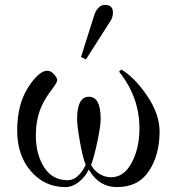

<svg xmlns="http://www.w3.org/2000/svg" viewBox="-20 -750 720 782"><path d="M408 -730Q440 -730 440 -699Q440 -688 437 -679Q434 -670 429 -663Q424 -656 418 -646L330 -508L310 -518L360 -676Q365 -693 369.5 -702.5Q374 -712 384 -721Q394 -730 408 -730ZM246 12Q162 12 106 -52.5Q50 -117 50 -218Q50 -324 94 -393Q138 -462 173 -462Q187 -462 200 -447.5Q213 -433 213 -423Q213 -414 190.5 -384.5Q168 -355 154 -327Q126 -272 126 -198Q126 -122 159.5 -69Q193 -16 256 -16Q298 -16 329 -78Q316 -112 305 -175.5Q294 -239 294 -264Q294 -356 342 -356Q390 -356 390 -266Q390 -237 377 -175Q364 -113 351 -78Q363 -55 385.5 -41.5Q408 -28 432 -28Q485 -28 516.5 -87.5Q548 -147 548 -226Q548 -355 465 -458L474 -467Q529 -434 579.5 -359.5Q630 -285 630 -214Q630 -120 587 -54Q544 12 456 12Q384 12 344 -56L340 -58Q330 -33 303 -10.5Q276 12 246 12Z"/></svg>

Font: Old Standard TT
Style: Regular
Weight: 400
Designer: Alexey Kryukov <alexios@thessalonica.org.ru>
Version: Version 2.2